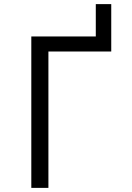

<svg xmlns="http://www.w3.org/2000/svg" viewBox="-20 -912 640 932"><path d="M132 0V-735H445V-892H520V-662H215V0Z"/></svg>

Font: Iosevka Extended
Style: Regular
Weight: 400
Width: 7
Monospace: yes
Designer: Belleve Invis
Foundry: Belleve Invis
Version: Version 32.5.0; ttfautohint (v1.8.4)